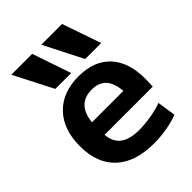

<svg xmlns="http://www.w3.org/2000/svg" viewBox="-227 -903 1027 1027"><g transform="rotate(-45 286.0 -390.0)"><path d="M159 -570 46 -790H204L279 -570ZM385 -570 273 -790H430L506 -570ZM326 10Q186 10 110.5 -60Q35 -130 35 -260Q35 -386 104 -458Q173 -530 294 -530Q411 -530 474.5 -462Q538 -394 538 -269Q538 -255 537.5 -237Q537 -219 536 -210H112V-305H429L410 -276Q410 -354 381.5 -392Q353 -430 294 -430Q232 -430 201 -390.5Q170 -351 170 -273V-233Q170 -163 207 -130Q244 -97 320 -97Q363 -97 411 -105Q459 -113 496 -127L512 -22Q475 -7 425.5 1.5Q376 10 326 10Z"/></g></svg>

Font: M PLUS 1
Style: Bold
Weight: 700
Designer: Coji Morishita
Foundry: UNDERFOREST DESIGN
Version: Version 1.001